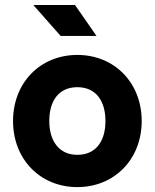

<svg xmlns="http://www.w3.org/2000/svg" viewBox="-20 -743 625 776"><path d="M225.1 -597.7H370.1L283.2 -722.7H114.7ZM32.7 -253.9C32.7 -99.1 142.6 13.2 292.5 13.2C442.4 13.2 552.7 -99.1 552.7 -253.9C552.7 -408.7 442.4 -521 292.5 -521C142.6 -521 32.7 -408.7 32.7 -253.9ZM179.2 -253.9C179.2 -334.5 216.8 -390.6 292.5 -390.6C368.2 -390.6 406.2 -334.5 406.2 -253.9C406.2 -173.3 368.2 -117.2 292.5 -117.2C216.8 -117.2 179.2 -175.8 179.2 -253.9Z"/></svg>

Font: Giphurs ExtraBold
Style: Regular
Weight: 800
Version: Version 1.000